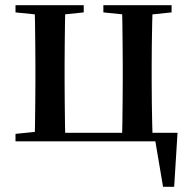

<svg xmlns="http://www.w3.org/2000/svg" viewBox="-20 -547 743 743"><path d="M113 0Q115 -25 115.5 -66.5Q116 -108 116.5 -153Q117 -198 117 -232V-296Q117 -330 116.5 -374.5Q116 -419 115.5 -461Q115 -503 113 -527H233Q232 -503 231.5 -461Q231 -419 230.5 -374.5Q230 -330 230 -296V-232Q230 -198 230.5 -153Q231 -108 231.5 -66.5Q232 -25 233 0ZM452 0Q453 -25 453.5 -66.5Q454 -108 454.5 -153Q455 -198 455 -232V-296Q455 -330 454.5 -374.5Q454 -419 453.5 -461Q453 -503 452 -527H571Q570 -503 569 -461Q568 -419 567.5 -374.5Q567 -330 567 -296V-232Q567 -198 567.5 -153Q568 -108 569 -66.5Q570 -25 571 0ZM611 176 576 -31 620 0H172V-33H667L654 176ZM40 -499V-527H304V-499L198 -488H149ZM380 -499V-527H644V-499L538 -488H488ZM40 0V-29L149 -40H173V0Z"/></svg>

Font: Noto Serif KR SemiBold
Style: Regular
Weight: 600
Designer: Ryoko NISHIZUKA 西塚涼子 (kana & ideographs); Frank Grießhammer (Latin, Greek & Cyrillic); Wenlong ZHANG 张文龙 (bopomofo); San
Foundry: Adobe
Version: Version 2.003-H1;hotconv 1.1.1;makeotfexe 2.6.0